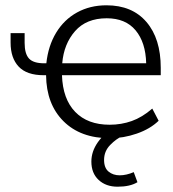

<svg xmlns="http://www.w3.org/2000/svg" viewBox="-20 -514 653 725"><path d="M395 8Q284 8 219.5 -56.5Q155 -121 154 -230H145Q81 -230 50.5 -262.5Q20 -295 20 -353V-389H73V-352Q73 -311 89.5 -293Q106 -275 147 -275H155Q162 -341 192 -390.5Q222 -440 271 -467Q320 -494 382 -494Q479 -494 533 -431Q587 -368 587 -258V-230H214Q217 -140 264 -91.5Q311 -43 394 -43Q438 -43 477.5 -57Q517 -71 555 -104L579 -58Q547 -27 496.5 -9.5Q446 8 395 8ZM383 -445Q306 -445 263.5 -396.5Q221 -348 215 -275H532Q530 -354 492 -399.5Q454 -445 383 -445ZM424 191Q380 191 352.5 165.5Q325 140 325 96Q325 58 349.5 23Q374 -12 417 -34L442 0Q419 10 396 33.5Q373 57 373 90Q373 120 390 134Q407 148 432 148Q457 148 485 136L499 174Q471 191 424 191Z"/></svg>

Font: Nunito Sans Light
Style: Regular
Weight: 300
Designer: Vernon Adams
Foundry: Vernon Adams
Version: Version 3.101; ttfautohint (v1.8.4.7-5d5b);gftools[0.9.27]